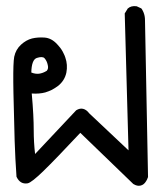

<svg xmlns="http://www.w3.org/2000/svg" viewBox="-20 -404 540 620"><path d="M410.2 189.9 239.3 24.9Q159.7 109.9 120.8 147.7Q82 185.5 69.3 188Q45.4 191.9 33.7 167.5L33.2 166.5V165.5Q29.3 110.8 27.3 50.5Q25.4 -9.8 23.4 -104Q22.9 -123 22.9 -138.9Q22.9 -154.8 22.9 -168Q22.9 -181.2 23.4 -191.2Q23.9 -201.2 24.4 -208.7Q24.9 -216.3 25.9 -220.7Q30.8 -244.1 47.9 -259.8Q64.5 -274.9 83.5 -279.8Q102.1 -284.2 123.5 -282.7Q146.5 -281.2 165 -260.7Q167.5 -257.8 169.9 -255.1Q172.4 -252.4 174.6 -249.5Q176.8 -246.6 178.7 -243.7Q180.7 -240.7 182.4 -237.5Q184.1 -234.4 185.5 -231.2Q187 -228 188.5 -224.9Q189.9 -221.7 190.9 -218.3Q199.2 -194.8 194.3 -169.4Q191.4 -156.2 184.8 -145.8Q178.2 -135.3 168 -127Q163.1 -123.5 158 -120.1Q152.8 -116.7 147.7 -114Q142.6 -111.3 137.2 -109.4Q131.8 -107.4 126 -105.5Q116.7 -103 105.5 -102.1Q94.2 -101.1 82.5 -102.1Q85.9 -64 87.4 -34.9Q88.9 -5.9 88.9 16.6Q88.9 55.7 93.3 93.3L225.1 -46.9L225.6 -47.4L226.1 -47.9Q237.8 -55.2 248.5 -52.5Q259.3 -49.8 268.1 -38.1L395 81.5L382.8 -359.4V-360.8L383.8 -362.3L391.6 -375L392.1 -376L392.6 -376.5Q403.3 -386.2 420.9 -383.8H421.4L422.4 -383.3L435.1 -377.4L436.5 -376.5L437.5 -375.5Q440.9 -370.1 443.4 -364.3Q445.8 -358.4 447 -352.1Q448.2 -345.7 448.2 -338.9L458 167V168L457.5 168.9Q455.1 176.3 451.7 181.2Q444.8 192.9 433.8 195.3Q422.9 197.8 411.1 190.4H410.6ZM130.9 -175.3Q137.2 -182.1 134.3 -193.8Q132.8 -201.2 130.1 -206.5Q127.4 -211.9 123.5 -216.3Q116.7 -222.7 98.6 -216.8Q82 -210.9 81.1 -169.9Q93.8 -164.6 106 -166Q118.2 -167.5 130.9 -175.3Z"/></svg>

Font: NaikaiFont
Style: SemiBold
Weight: 600
Version: Version 1.89